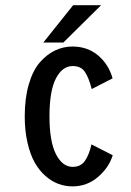

<svg xmlns="http://www.w3.org/2000/svg" viewBox="-20 -686 490 718"><path d="M142 -527 253.5 -666.5H358L217 -527ZM401.5 -105.5Q387.5 -59.5 346.5 -24.2Q305.5 11 251 11Q224 11 198.8 1.8Q173.5 -7.5 150.2 -27.8Q127 -48 110 -78Q93 -108 82.8 -152.5Q72.5 -197 72.5 -251Q72.5 -319 87.8 -371Q103 -423 129 -452.8Q155 -482.5 185.8 -497.2Q216.5 -512 251 -512Q307 -512 346.5 -479Q386 -446 401 -393L323 -353Q311.5 -397.5 296.8 -418.2Q282 -439 252 -439Q213 -439 189 -392.5Q165 -346 165 -251Q165 -157 189.2 -109.5Q213.5 -62 252 -62Q282 -62 297.8 -84.8Q313.5 -107.5 322 -146Z"/></svg>

Font: League Mono Condensed
Style: Regular
Weight: 400
Width: 1
Designer: Tyler Finck
Foundry: The League of Moveable Type / Tyler Finck
Version: Version 2.210